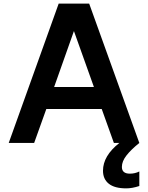

<svg xmlns="http://www.w3.org/2000/svg" viewBox="-20 -787 816 1057"><path d="M28 0ZM540 -187H235L168 0H28L303 -767H471L747 0H607ZM497 -308 387 -616 278 -308ZM547 153Q547 71 637 0H747Q702 36 676.5 68.5Q651 101 651 132Q651 169 695 169Q723 169 747 157V237Q708 250 675 250Q611 250 579 224.5Q547 199 547 153Z"/></svg>

Font: Biryani
Style: Bold
Weight: 700
Designer: Dan Reynolds and Mathieu Reguer
Foundry: Dan Reynolds and Mathieu Reguer
Version: Version 1.004; ttfautohint (v1.1) -l 5 -r 5 -G 72 -x 0 -D la